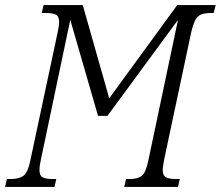

<svg xmlns="http://www.w3.org/2000/svg" viewBox="-40 -734 867 754"><path d="M-20 0 -13 -31H3Q35 -31 52.5 -44Q70 -57 80 -108L186 -605Q189 -618 190.5 -629Q192 -640 192 -648Q192 -670 179.5 -676.5Q167 -683 141 -683H124L131 -714H285L389 -348L656 -714H807L799 -683H790Q767 -683 752 -678Q737 -673 727.5 -656Q718 -639 710 -603L605 -109Q603 -97 601 -85.5Q599 -74 599 -66Q599 -44 612.5 -37.5Q626 -31 650 -31H666L659 0H448L455 -31H470Q501 -31 517 -43.5Q533 -56 543 -106L659 -656L382 -279H345L236 -656L121 -109Q115 -83 115 -66Q115 -44 128 -37.5Q141 -31 165 -31H181L174 0Z"/></svg>

Font: Noto Serif ExtraCondensed Light
Style: Italic
Weight: 300
Width: 2
Italic angle: -12°
Designer: Monotype Design Team
Foundry: Monotype Imaging Inc.
Version: Version 2.014; ttfautohint (v1.8.4.7-5d5b)